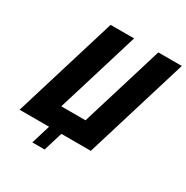

<svg xmlns="http://www.w3.org/2000/svg" viewBox="-214 -1002 1288 1331"><g transform="rotate(30 430.0 -336.5)"><path d="M469.9 -165H276L477.8 -825H289.8L37.5 0H225.5H273.7L227.2 152H325.6L372.1 0H419.5H607.5L859.7 -825H671.7Z"/></g></svg>

Font: Hussar
Style: BdSuprConOblThree
Weight: 700
Foundry: Cannot Into Space Fonts
Version: Version 2.00